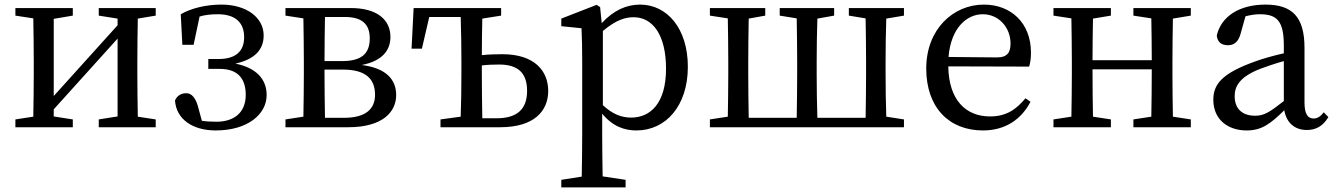

<svg xmlns="http://www.w3.org/2000/svg" viewBox="-20 -554 5811 836"><path d="M658 -486V-519H410V-486L492 -473V-444L214 -136V-472L297 -486V-519H47V-486L125 -474C126 -418 127 -342 127 -289V-230C127 -177 126 -101 125 -46L47 -34V0H297V-34L214 -47V-78L492 -386V-47L410 -34V0H658V-34L580 -46C579 -101 578 -177 578 -230V-289C578 -342 579 -418 580 -473Z M774 -359H823L849 -482C872 -489 898 -492 928 -492C1000 -492 1043 -460 1043 -392C1043 -332 1008 -297 931 -297H887V-254H937C1023 -254 1050 -203 1050 -141C1050 -62 997 -24 923 -24C899 -24 879 -25 859 -28L841 -94C832 -125 815 -148 793 -148C771 -149 752 -139 742 -117C747 -35 819 14 919 14C1059 14 1141 -57 1141 -140C1141 -210 1095 -259 1005 -277C1090 -296 1128 -338 1128 -400C1128 -477 1054 -534 944 -534C877 -534 812 -518 767 -492Z M1395 -41C1394 -97 1393 -176 1393 -230V-251H1473C1571 -251 1613 -212 1613 -141C1613 -77 1569 -41 1478 -41ZM1482 -480C1555 -480 1590 -450 1590 -387C1590 -320 1554 -288 1469 -288H1393C1393 -352 1394 -427 1395 -480ZM1223 -519V-486L1301 -474C1302 -418 1303 -342 1303 -289V-230C1303 -177 1302 -101 1301 -46L1223 -34V0H1496C1648 0 1705 -68 1705 -140C1705 -206 1664 -257 1555 -271C1648 -289 1680 -338 1680 -393C1680 -469 1621 -519 1507 -519Z M2080 -39C2079 -95 2078 -175 2078 -230V-269C2101 -272 2126 -273 2153 -273C2235 -273 2275 -237 2275 -158C2275 -79 2232 -39 2142 -39ZM2162 -486V-519H1781L1772 -342H1817L1849 -480H1986C1988 -424 1989 -344 1989 -289V-230C1989 -177 1988 -101 1986 -46L1898 -34V0H2158C2306 0 2367 -71 2367 -158C2367 -244 2309 -318 2167 -318C2139 -318 2108 -317 2078 -314C2078 -364 2079 -426 2080 -473Z M2605 -419C2664 -469 2705 -479 2739 -479C2822 -479 2880 -402 2880 -255C2880 -104 2812 -42 2728 -42C2686 -42 2647 -57 2605 -96ZM2593 -523 2578 -533 2424 -473V-440L2512 -431C2514 -387 2515 -348 2515 -287V31C2515 90 2514 153 2513 215L2424 229V262H2704V229L2604 214C2603 152 2602 88 2602 28V-59C2649 -2 2701 14 2751 14C2879 14 2975 -93 2975 -263C2975 -431 2884 -534 2767 -534C2709 -534 2652 -510 2600 -453Z M3916 -486V-519H3676V-486L3749 -474C3750 -418 3751 -342 3751 -289V-230C3751 -176 3750 -97 3749 -41H3539C3537 -97 3536 -176 3536 -230V-289C3536 -342 3537 -418 3539 -473L3612 -486V-519H3375V-486L3449 -474C3450 -419 3451 -342 3451 -289V-230C3451 -176 3450 -97 3449 -41H3240C3239 -97 3238 -176 3238 -230V-289C3238 -342 3239 -418 3240 -473L3312 -486V-519H3071V-486L3149 -474C3150 -419 3151 -342 3151 -289V-230C3151 -177 3150 -101 3149 -46L3071 -34V0H3916V-34L3839 -46C3837 -101 3836 -177 3836 -230V-289C3836 -342 3837 -418 3839 -473Z M4110 -306C4121 -436 4192 -492 4259 -492C4330 -492 4380 -433 4380 -365C4380 -329 4369 -304 4321 -304ZM4461 -264C4466 -279 4469 -300 4469 -325C4469 -454 4382 -534 4264 -534C4129 -534 4013 -425 4013 -256C4013 -85 4113 14 4260 14C4357 14 4427 -34 4467 -111L4445 -126C4406 -79 4363 -47 4291 -47C4184 -47 4111 -120 4109 -265Z M5165 -486V-519H4915V-486L4993 -474C4994 -420 4995 -346 4995 -292H4737C4737 -346 4738 -419 4739 -473L4817 -486V-519H4567V-486L4645 -474C4646 -418 4647 -342 4647 -289V-230C4647 -177 4646 -101 4645 -46L4567 -34V0H4817V-34L4739 -46C4738 -101 4737 -179 4737 -252H4995C4995 -179 4994 -100 4993 -46L4915 -34V0H5165V-34L5087 -46C5086 -102 5085 -177 5085 -230V-289C5085 -342 5086 -418 5087 -473Z M5570 -114C5509 -66 5484 -50 5445 -50C5394 -50 5356 -76 5356 -135C5356 -175 5373 -218 5469 -255C5493 -264 5531 -277 5570 -288ZM5744 -65C5730 -48 5718 -38 5700 -38C5675 -38 5660 -56 5660 -108V-346C5660 -482 5605 -534 5490 -534C5377 -534 5297 -483 5278 -399C5281 -372 5297 -357 5327 -357C5355 -357 5373 -374 5382 -408L5403 -483C5426 -489 5446 -492 5465 -492C5539 -492 5570 -464 5570 -356V-322C5526 -312 5479 -299 5444 -286C5301 -235 5263 -187 5263 -120C5263 -32 5328 14 5408 14C5474 14 5512 -15 5572 -74C5581 -21 5616 12 5670 12C5708 12 5739 -3 5764 -44Z"/></svg>

Font: Noto Serif SC Medium
Style: Regular
Weight: 500
Designer: Ryoko NISHIZUKA 西塚涼子 (kana & ideographs); Frank Grießhammer (Latin, Greek & Cyrillic); Wenlong ZHANG 张文龙 (bopomofo); San
Foundry: Adobe Systems Incorporated
Version: Version 1.001;PS 1.001;hotconv 16.6.54;makeotf.lib2.5.65590